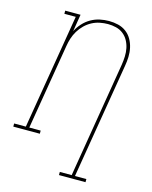

<svg xmlns="http://www.w3.org/2000/svg" viewBox="-155 -831 891 1125"><g transform="rotate(15 291.0 -269.0)"><path d="M314 205V186H386L502 -515Q506 -540 507 -566Q508 -592 503 -616Q498 -640 486.5 -661Q475 -682 456 -697Q437 -712 412.5 -718Q388 -724 363 -724Q339 -724 314 -719Q289 -714 266.5 -702Q244 -690 225 -671.5Q206 -653 192.5 -630.5Q179 -608 171.5 -584.5Q164 -561 160 -536L74 -19H143V0H-18V-19H53L169 -716H100V-735H193L176 -631Q189 -657 209.5 -679.5Q230 -702 255.5 -716.5Q281 -731 309 -737Q337 -743 364 -743Q393 -743 420 -736.5Q447 -730 468.5 -714Q490 -698 503.5 -674.5Q517 -651 523 -624Q529 -597 528 -568.5Q527 -540 522 -512L406 186H475V205Z"/></g></svg>

Font: Iosevka Slab ThExObl
Style: Regular
Weight: 100
Width: 7
Italic angle: -9°
Monospace: yes
Designer: Belleve Invis
Foundry: Belleve Invis
Version: Version 11.1.1; ttfautohint (v1.8.3)